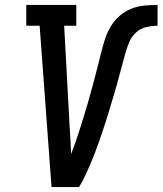

<svg xmlns="http://www.w3.org/2000/svg" viewBox="-20 -755 656 775"><path d="M188 0 140 -651H86V-735H288V-651H239L261 -245Q263 -217 264.5 -189Q266 -161 267 -133Q277 -159 286 -184.5Q295 -210 303 -236Q311 -262 319 -287.5Q327 -313 334.5 -339Q342 -365 349 -391Q356 -417 363 -443Q370 -469 376.5 -495Q383 -521 389.5 -547Q396 -573 404.5 -599Q413 -625 427.5 -649Q442 -673 463.5 -691.5Q485 -710 510.5 -720Q536 -730 563 -732.5Q590 -735 616 -735V-651Q593 -651 569.5 -645.5Q546 -640 528 -623Q510 -606 501 -583.5Q492 -561 485.5 -538Q479 -515 473 -492.5Q467 -470 461 -447.5Q455 -425 448.5 -402Q442 -379 435 -356.5Q428 -334 421.5 -311.5Q415 -289 407.5 -266Q400 -243 392.5 -220.5Q385 -198 377 -175.5Q369 -153 360.5 -131Q352 -109 342.5 -87Q333 -65 322.5 -43Q312 -21 299 0Z"/></svg>

Font: Iosevka Etoile Medium Oblique
Style: Regular
Weight: 500
Italic angle: -9°
Designer: Belleve Invis
Foundry: Belleve Invis
Version: Version 15.5.2; ttfautohint (v1.8.4)